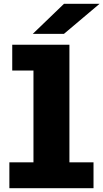

<svg xmlns="http://www.w3.org/2000/svg" viewBox="-20 -984 540 1004"><path d="M29 0V-135H155V-615H44V-750H343V-135H469V0ZM314.5 -807H151.5L314.5 -964H500.5Z"/></svg>

Font: Trispace Thin ExtraBold
Style: Regular
Weight: 800
Version: Version 1.210